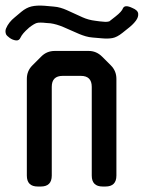

<svg xmlns="http://www.w3.org/2000/svg" viewBox="-38 -671 525 701"><path d="M100 10H111Q151 10 151 -30V-354Q151 -394 191 -394H257Q297 -394 297 -354V-30Q297 10 337 10H347Q387 10 387 -30V-383Q387 -412 367 -432L335 -464Q314 -485 286 -485H162Q133 -485 113 -465L80 -432Q60 -412 60 -383V-30Q60 10 100 10ZM361 -593 356 -592Q350 -590 326 -593L311 -595Q285 -598 263 -608L206 -634Q195 -639 183 -642.5Q171 -646 158 -647L124 -650Q96 -652 77 -647.5Q58 -643 40 -628L15 -607Q5 -599 -3 -589Q-11 -579 -16 -567Q-20 -557 -16 -546Q-13 -540 -2.5 -532.5Q8 -525 20 -523.5Q32 -522 37 -534Q44 -549 66 -568L68 -570Q86 -584 96 -587Q106 -590 132 -587L146 -586Q168 -583 194 -572L251 -547Q263 -542 275 -538.5Q287 -535 300 -534L335 -531Q356 -529 372.5 -532Q389 -535 409 -551L434 -571Q449 -583 458.5 -596Q468 -609 466.5 -621.5Q465 -634 445 -642Q418 -655 411 -641Q407 -629 384 -611Z"/></svg>

Font: WDXL Lubrifont SC
Style: Regular
Weight: 400
Designer: [WDXL Lubrifont] Copyright 2020-2022 (c) NightFurySL2001, Skr-ZERO; [ZCOOL QingKe HuangYou] Copyright 2018-2022 (c) The 
Version: Version 2.001;hotconv 1.1.1;makeotfexe 2.6.0